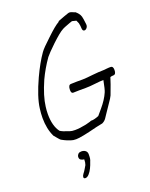

<svg xmlns="http://www.w3.org/2000/svg" viewBox="-163 -721 834 1064"><g transform="rotate(-20 254.0 -188.5)"><path d="M178 38Q158 38 149 34Q141 32 127.5 26.5Q114 21 96 11Q91 7 83.5 -2Q76 -11 65 -24Q42 -72 42 -136Q42 -149 43 -163Q44 -177 46 -192Q54 -256 100 -356Q135 -431 169 -479Q176 -489 191.5 -505Q207 -521 231 -543Q257 -568 276.5 -584Q296 -600 309 -607V-610L346 -624Q378 -636 382 -635Q391 -635 412 -625H414Q419 -620 423 -616.5Q427 -613 428 -611Q437 -600 440 -589Q442 -582 443.5 -571Q445 -560 447 -544Q449 -531 442 -522Q435 -513 427 -513Q416 -513 415 -529Q415 -544 411 -561L403 -579L379 -585Q378 -585 364 -580Q350 -575 335 -569Q320 -563 316 -560Q296 -550 246 -503Q224 -482 209.5 -467Q195 -452 188 -443Q169 -416 153 -388.5Q137 -361 124 -333Q87 -249 80 -189Q77 -167 77 -146Q77 -76 106 -38Q111 -34 124 -28.5Q137 -23 159 -16Q170 -12 189 -12Q203 -12 219.5 -14Q236 -16 255 -20Q288 -28 291 -31L292 -30Q309 -30 336 -41L364 -74Q398 -114 414 -151Q421 -166 431 -219Q422 -219 409.5 -218Q397 -217 380 -215Q364 -213 349.5 -212Q335 -211 323 -211H287L250 -210Q238 -210 238 -230Q238 -260 255 -260L290 -261H325Q336 -261 351 -262.5Q366 -264 385 -266Q404 -268 419.5 -269Q435 -270 446 -270Q451 -270 457 -270.5Q463 -271 470 -272Q478 -273 484 -273Q490 -273 494 -273Q508 -273 508 -250Q508 -224 491 -224Q481 -224 473 -221Q469 -207 460.5 -183Q452 -159 439 -125Q432 -110 416.5 -88.5Q401 -67 381 -36L367 -15Q358 -2 343 5L300 14H301Q207 38 178 38ZM152 258Q142 258 142 249Q142 242 149 232Q158 221 164.5 209.5Q171 198 176 190Q181 177 181 158Q170 157 162 152Q154 147 154 136V134Q154 128 158.5 121.5Q163 115 168 113Q177 111 180 111Q195 111 204.5 118.5Q214 126 214 140Q214 158 212.5 166Q211 174 207 183Q202 199 193.5 216.5Q185 234 174 246Q163 258 152 258Z"/></g></svg>

Font: Square Peg
Style: Regular
Weight: 400
Designer: Robert E. Leuschke
Foundry: Robert E. Leuschke
Version: Version 1.010; ttfautohint (v1.8.4.7-5d5b)